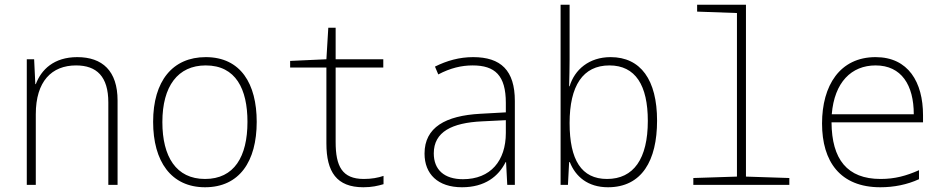

<svg xmlns="http://www.w3.org/2000/svg" viewBox="-20 -780 3981 810"><path d="M93 0H131V-298C131 -437 198 -504 301 -504C388 -504 437 -457 437 -348V0H476V-356C476 -481 412 -539 306 -539C207 -539 154 -486 131 -425H129L124 -530H93Z M845 10C990 10 1063 -99 1063 -266C1063 -426 996 -539 848 -539C708 -539 626 -438 626 -266C626 -99 702 10 845 10ZM845 -25C723 -25 665 -119 665 -265C665 -416 730 -504 848 -504C975 -504 1024 -404 1024 -266C1024 -119 968 -25 845 -25Z M1513 10C1549 10 1574 4 1598 -3V-38C1575 -30 1547 -25 1515 -25C1423 -25 1396 -79 1396 -181V-495H1597V-530H1396V-663H1365L1357 -530L1204 -523V-495H1357V-175C1357 -55 1400 10 1513 10Z M1929 10C2026 10 2083 -36 2113 -96H2115L2120 0H2152V-354C2152 -483 2093 -539 1976 -539C1918 -539 1865 -524 1815 -499L1829 -466C1880 -493 1927 -504 1974 -504C2068 -504 2114 -462 2114 -346V-306L2006 -300C1860 -292 1771 -243 1771 -132C1771 -46 1827 10 1929 10ZM1933 -24C1854 -24 1810 -64 1810 -133C1810 -224 1887 -262 2013 -268L2114 -273V-219C2114 -102 2050 -24 1933 -24Z M2545 10C2688 10 2752 -103 2752 -271C2752 -443 2683 -539 2556 -539C2465 -539 2404 -486 2383 -416H2381C2382 -452 2383 -496 2383 -529V-760H2345V0H2376L2381 -96H2384C2408 -35 2460 10 2545 10ZM2541 -25C2433 -25 2383 -105 2383 -261C2383 -418 2439 -504 2551 -504C2661 -504 2713 -420 2713 -270C2713 -110 2653 -25 2541 -25Z M2905 0H3310V-29L3127 -35V-760H2921V-731L3089 -725V-35L2905 -29Z M3694 10C3751 10 3807 -1 3857 -24V-62C3803 -38 3755 -25 3695 -25C3554 -25 3489 -108 3488 -264H3874V-294C3874 -433 3812 -539 3674 -539C3523 -539 3448 -419 3448 -259C3448 -99 3524 10 3694 10ZM3835 -298H3489C3500 -433 3572 -504 3674 -504C3783 -504 3835 -421 3835 -298Z"/></svg>

Font: Noto Sans Mono SemiCondensed ExtraLight
Style: Regular
Weight: 200
Width: 4
Designer: Monotype Design Team
Foundry: Monotype Imaging Inc.
Version: Version 2.014